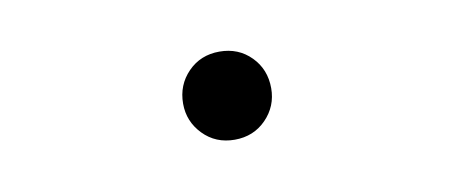

<svg xmlns="http://www.w3.org/2000/svg" viewBox="-30 -195 660 279"><g transform="rotate(-10 300.0 -56.0)"><path d="M300 9Q272 9 253.5 -10.1Q235 -29.2 235 -55.5Q235 -83 253.5 -102Q272 -121 300 -121Q328 -121 346.5 -102.2Q365 -83.5 365 -55.6Q365 -29 346.5 -10Q328 9 300 9Z"/></g></svg>

Font: Red Hat Mono VF Light
Style: Regular
Weight: 300
Monospace: yes
Designer: Pentagram, MCKL
Foundry: Pentagram, MCKL
Version: Version 1.023